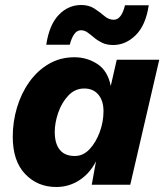

<svg xmlns="http://www.w3.org/2000/svg" viewBox="-20 -739 658 768"><path d="M205 9Q130 9 80.5 -43Q31 -95 31 -192Q31 -252 48 -309Q65 -366 97.5 -411.5Q130 -457 175.5 -483.5Q221 -510 278 -510Q328 -510 369.5 -483Q411 -456 423 -395L447 -500H617L501 0H347L364 -94Q340 -46 298 -18.5Q256 9 205 9ZM279 -115Q313 -115 338.5 -142.5Q364 -170 379 -211Q394 -252 394 -294Q394 -336 373.5 -360.5Q353 -385 317 -385Q280 -385 253.5 -357Q227 -329 213 -288.5Q199 -248 199 -211Q199 -165 219 -140Q239 -115 279 -115ZM575 -718Q563 -638 523 -598.5Q483 -559 433 -559Q407 -559 388.5 -568Q370 -577 356.5 -588.5Q343 -600 330.5 -609Q318 -618 304 -618Q288 -618 277 -602.5Q266 -587 259 -560H165Q177 -640 215 -679.5Q253 -719 305 -719Q336 -719 358 -704.5Q380 -690 397.5 -675Q415 -660 435 -660Q466 -660 480 -718Z"/></svg>

Font: Work Sans
Style: Bold Italic
Weight: 700
Italic angle: -13°
Designer: Wei Huang
Foundry: Wei Huang
Version: Version 2.010; ttfautohint (v1.8.3)